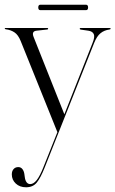

<svg xmlns="http://www.w3.org/2000/svg" viewBox="-32 -548 488 813"><path d="M152 159.5 211 11.5 55.5 -374.5Q45 -400.5 29.2 -411Q13.5 -421.5 -7.5 -424Q-12 -425 -12 -427Q-12 -429.5 -8.5 -429.5H168Q172 -429.5 172 -426.5Q172 -423.5 168 -423L122.5 -418Q100.5 -415.5 110.5 -391L240.5 -64L360 -366.5Q370.5 -392 365 -403.8Q359.5 -415.5 342 -418L310.5 -422.5Q305.5 -423.5 305.5 -426Q305.5 -429.5 309.5 -429.5H431.5Q436.5 -429.5 436.5 -426.5Q436.5 -424 431.5 -423Q409 -420 393.5 -407.2Q378 -394.5 367 -367L157 162Q140 205 123.8 225Q107.5 245 78.5 245Q51.5 245 34.8 229.2Q18 213.5 18 190.5Q18 176.5 25.5 168Q33 159.5 45.5 159.5Q56 159.5 62.5 167.5Q69 175.5 71 188L73 202Q74.5 215 80.2 223.2Q86 231.5 96 231.5Q110 231.5 123.5 214.5Q137 197.5 152 159.5ZM130 -516.5Q130 -528 139 -528H332Q341 -528 341 -516.5Q341 -505 332 -505H139Q130 -505 130 -516.5Z"/></svg>

Font: Fraunces 144pt Light
Style: Regular
Weight: 300
Version: Version 1.000;[b76b70a41]